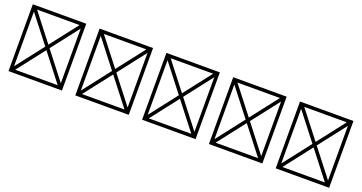

<svg xmlns="http://www.w3.org/2000/svg" viewBox="-46 -1731 5092 2701"><g transform="rotate(20 2500.0 -380.0)"><path d="M100 120H900V-880H100ZM500 -421 182 -830H818ZM532 -380 850 -789V29ZM182 70 500 -339 818 70ZM150 -789 468 -380 150 29Z M1100 120H1900V-880H1100ZM1500 -421 1182 -830H1818ZM1532 -380 1850 -789V29ZM1182 70 1500 -339 1818 70ZM1150 -789 1468 -380 1150 29Z M2100 120H2900V-880H2100ZM2500 -421 2182 -830H2818ZM2532 -380 2850 -789V29ZM2182 70 2500 -339 2818 70ZM2150 -789 2468 -380 2150 29Z M3100 120H3900V-880H3100ZM3500 -421 3182 -830H3818ZM3532 -380 3850 -789V29ZM3182 70 3500 -339 3818 70ZM3150 -789 3468 -380 3150 29Z M4100 120H4900V-880H4100ZM4500 -421 4182 -830H4818ZM4532 -380 4850 -789V29ZM4182 70 4500 -339 4818 70ZM4150 -789 4468 -380 4150 29Z"/></g></svg>

Font: Adobe NotDef
Style: Regular
Weight: 400
Monospace: yes
Foundry: Adobe Systems Incorporated
Version: Version 1.000;PS 1;hotconv 1.0.98;makeotf.lib2.5.65220